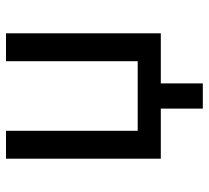

<svg xmlns="http://www.w3.org/2000/svg" viewBox="-48 -508 696 640"><g transform="rotate(-90 300.0 -188.0)"><path d="M91 0V-516H184V-77H416V-516H509V0H342V140H258V0Z"/></g></svg>

Font: IBM Plex Mono Text
Style: Regular
Weight: 450
Designer: Mike Abbink, Paul van der Laan, Pieter van Rosmalen
Foundry: Bold Monday
Version: Version 2.000